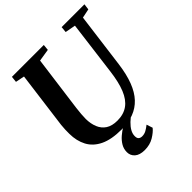

<svg xmlns="http://www.w3.org/2000/svg" viewBox="-257 -894 1259 1259"><g transform="rotate(-45 372.0 -265.0)"><path d="M675 -688.5 625 -306Q614 -222.5 591 -162.5Q568 -102.5 532.5 -64.5Q497 -26.5 448 -8.2Q399 10 336.5 10Q242 10 184.2 -18Q126.5 -46 100 -96.2Q73.5 -146.5 73 -212.5Q73 -231.5 73.5 -251.5Q74 -271.5 76.5 -292.5L128.5 -688.5L66.5 -701L71 -743H366.5L362.5 -701.5L277 -688L225.5 -302Q222 -274 220 -249.2Q218 -224.5 218 -204.5Q218.5 -160.5 232.8 -125.5Q247 -90.5 277.5 -70.5Q308 -50.5 357.5 -50.5Q416 -50.5 455.2 -79Q494.5 -107.5 517.8 -165Q541 -222.5 552 -309.5L600.5 -688L528 -701.5L532 -743H743.5L738 -701.5ZM347 213Q301 212.5 277.8 191.8Q254.5 171 254.5 139.5Q254.5 109.5 269.2 84.5Q284 59.5 307.5 39.2Q331 19 358.2 2.8Q385.5 -13.5 410 -26.5L438.5 -37L463.5 -25Q433 -5 411 16.2Q389 37.5 377.2 58.8Q365.5 80 365.5 100.5Q365 120.5 374.5 128.8Q384 137 399.5 137Q419.5 137 436.8 127.8Q454 118.5 473.5 103L487.5 145.5Q468.5 169.5 432.2 191.2Q396 213 347 213Z"/></g></svg>

Font: Merriweather 48pt
Style: Bold Italic
Weight: 700
Italic angle: -7.8°
Version: Version 2.101